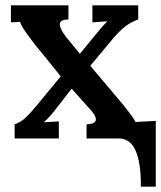

<svg xmlns="http://www.w3.org/2000/svg" viewBox="-20 -520 605 721"><path d="M509 181Q510 0 427 0H305V-53Q334 -54 339 -66.5Q344 -79 325 -102L249 -187L190 -111Q182 -100 169 -85.5Q156 -71 145 -61L201 -64V0H35V-53Q58 -61 76 -78Q94 -95 117 -123L208 -233Q185 -262 158 -295.5Q131 -329 110 -354Q94 -375 77.5 -398Q61 -421 55 -438L21 -436V-500H237V-447Q204 -446 204.5 -428.5Q205 -411 229 -380L280 -318L335 -385Q348 -401 359.5 -414.5Q371 -428 383 -440L327 -436V-500H499V-447Q466 -435 442 -414Q418 -393 390 -358L319 -273L443 -126Q455 -110 467 -95Q479 -80 489 -62L565 -66V181Z"/></svg>

Font: Lora SemiBold
Style: Regular
Weight: 600
Designer: Olga Karpushina, Alexei Vanyashin (Cyrillic)
Foundry: Cyreal
Version: Version 3.011; ttfautohint (v1.8.4.7-5d5b)